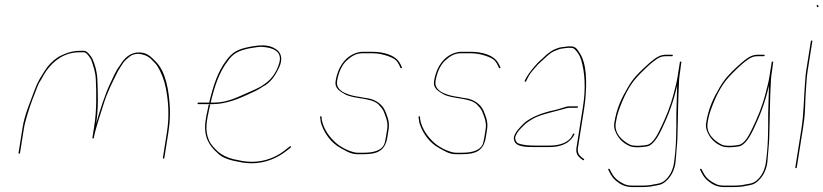

<svg xmlns="http://www.w3.org/2000/svg" viewBox="-20 -658 3354 782"><path d="M58.1 -32C60.1 -32 61.2 -33 61.5 -35L77.7 -137C79 -145 81.1 -154.3 84.1 -165L93.2 -197C100.9 -221.4 105.9 -236.1 113.7 -257C119.5 -269.5 132.3 -307.3 138.5 -319L149.4 -337C155.1 -347.8 161.9 -360 169.1 -370C198 -410 241.1 -445 303.5 -445H322.5C332.8 -445 348.4 -421.1 351.6 -414C360 -389.3 369 -365.6 370.3 -333.5C372.6 -278.2 374.3 -210.2 363.8 -144L355.9 -94L358 -95L361.9 -94L362.7 -99C363.7 -105.7 365.5 -113.5 367.9 -122.5C379 -163.8 386.4 -184.1 400.3 -229C417.9 -286 437.6 -322 460.3 -368C467 -380.1 475.5 -391.6 481.7 -402C488.9 -411.9 498.9 -420.5 508.8 -428C538.7 -450.6 582.9 -432.6 597.7 -415C604.8 -406.6 613.7 -400.1 619.8 -390.5C636.5 -364.6 649.4 -331.5 656 -296.5C665.5 -245.2 670.7 -187.7 659.8 -119L643.4 -15C643 -13 643.9 -12 645.9 -12C647.9 -12 649 -13 649.4 -15L665.8 -119C671.1 -152.5 673.3 -187.8 671.9 -217C668.2 -290.3 655.6 -366.3 613.6 -408C600.8 -420.7 585 -438.9 561.2 -443C522 -450.3 495.2 -429.8 477.1 -405L466.6 -389C451.2 -369.3 440.1 -341.4 428.1 -316.5C407.5 -273.7 385.5 -203.9 371.4 -154C381.6 -218.8 378.8 -279.6 376.5 -334.5C375.2 -366 367.3 -393.8 357 -417C353.5 -426 335.3 -451 323.4 -451H304.4C271 -451 241.6 -438.9 217.5 -426C197 -412.6 176.8 -392.9 164 -372.5C146.7 -345.1 133.5 -326.3 121.2 -292C103.4 -242.1 80.8 -194.3 71.7 -137L55.5 -35C55.2 -33 56.1 -32 58.1 -32Z M836.7 -232 830.9 -233C829.8 -230.3 829.1 -228 828.8 -226C821.8 -194.7 817.7 -172.5 816.3 -159.5C809.8 -98.7 833.3 -63.5 864.7 -36C879.8 -19.7 901.1 -10.6 927.6 -4C954.8 1.3 972.4 7 1004.9 7C1060.2 7 1106.9 -13.7 1142.3 -40L1164 -57C1167.1 -59.6 1164 -64.7 1160.8 -62L1139.1 -45C1105.3 -18.7 1059.7 1 1005.8 1C973.7 1 956.2 -4.8 929.6 -10C904.8 -16.5 884.1 -26.2 868.3 -40C853.3 -54.7 839.4 -67.2 830.9 -87.5C814 -127.5 820.2 -160.5 834.6 -225C835.1 -227.7 835.8 -230 836.7 -232ZM850.1 -234C856.7 -234 863 -234.3 868.7 -235C927 -241.7 974.5 -266.2 1021.6 -288C1037.6 -295.4 1047.4 -304.3 1062.4 -312C1086.8 -328.4 1104.2 -355.2 1117.4 -384.5C1133.3 -419.6 1124.5 -445.2 1103.1 -458.5C1074 -476.6 1044.6 -476.1 995 -467C946.9 -457 925.7 -445.1 901.1 -411C866.5 -364.8 848.7 -309.7 832 -240H838C854.7 -309.5 872.4 -362.3 906.6 -408C929.6 -440.7 949.7 -451 995 -461C1019.8 -465.7 1037.6 -467.7 1048.5 -467C1091.3 -464.4 1129.9 -449.1 1117.9 -403.5C1108.1 -366.5 1085.9 -334.9 1059.2 -317L1041.3 -305C1029 -298 1008.8 -288.9 994.8 -283C951.4 -264.6 908.4 -240 851 -240H788C786 -240 784.9 -239 784.5 -237C784.2 -235 785.1 -234 787.1 -234Z M1616.8 -384 1612.4 -394C1609.4 -400 1605.9 -405.5 1602 -410.5C1583.9 -433.9 1541 -447 1497.8 -447H1455.8C1451.1 -447 1446.6 -446.5 1442.1 -445.5C1390.1 -433.9 1356.6 -388.8 1346.8 -327C1342.2 -298.2 1364.7 -286.7 1381.7 -276C1417.7 -253.4 1490.8 -261.9 1520.9 -233C1527.1 -227 1538.8 -213.9 1542.1 -205.5C1549.3 -186.6 1561.7 -162.2 1557.1 -133L1551.7 -99C1550.4 -91 1548.9 -83.7 1547.2 -77C1538.4 -44.2 1499.4 -36 1462.7 -36H1435.7C1431.7 -36 1427.6 -36.5 1423.4 -37.5C1395.9 -44.1 1368 -58.9 1349.4 -75C1322.7 -98.1 1297.1 -132.6 1290.2 -172L1289.8 -182C1289.2 -185.6 1282.9 -185.3 1283.7 -181L1285.1 -171C1285.4 -164.3 1286.9 -157.2 1289.7 -149.5C1303.5 -111.5 1330.2 -75.4 1365.9 -56C1384.6 -45.8 1407 -30 1434.8 -30H1461.8C1516.6 -30 1548.9 -43.8 1557.7 -99L1563.1 -133C1567.8 -163.2 1555.9 -188.8 1547.9 -208C1536.3 -233 1510.4 -253 1475.9 -258L1462.2 -260C1457.1 -261.3 1451.9 -262.3 1446.7 -263C1409.3 -267.8 1345.8 -282.5 1352.8 -327C1358.3 -361.6 1371.7 -392.5 1391.6 -411C1407.1 -425.4 1427.5 -441 1454.9 -441H1497.9C1530.1 -441 1564.8 -430 1584.8 -418.5C1595.8 -412.1 1601.1 -402.4 1606.9 -391L1611.3 -381C1613.3 -378.7 1619.3 -381.1 1616.8 -384Z M2017.8 -384 2013.4 -394C2010.4 -400 2006.9 -405.5 2003 -410.5C1984.9 -433.9 1942 -447 1898.8 -447H1856.8C1852.1 -447 1847.6 -446.5 1843.1 -445.5C1791.1 -433.9 1757.6 -388.8 1747.8 -327C1743.2 -298.2 1765.7 -286.7 1782.7 -276C1818.7 -253.4 1891.8 -261.9 1921.9 -233C1928.1 -227 1939.8 -213.9 1943.1 -205.5C1950.3 -186.6 1962.7 -162.2 1958.1 -133L1952.7 -99C1951.4 -91 1949.9 -83.7 1948.2 -77C1939.4 -44.2 1900.4 -36 1863.7 -36H1836.7C1832.7 -36 1828.6 -36.5 1824.4 -37.5C1796.9 -44.1 1769 -58.9 1750.4 -75C1723.7 -98.1 1698.1 -132.6 1691.2 -172L1690.8 -182C1690.2 -185.6 1683.9 -185.3 1684.7 -181L1686.1 -171C1686.4 -164.3 1687.9 -157.2 1690.7 -149.5C1704.5 -111.5 1731.2 -75.4 1766.9 -56C1785.6 -45.8 1808 -30 1835.8 -30H1862.8C1917.6 -30 1949.9 -43.8 1958.7 -99L1964.1 -133C1968.8 -163.2 1956.9 -188.8 1948.9 -208C1937.3 -233 1911.4 -253 1876.9 -258L1863.2 -260C1858.1 -261.3 1852.9 -262.3 1847.7 -263C1810.3 -267.8 1746.8 -282.5 1753.8 -327C1759.3 -361.6 1772.7 -392.5 1792.6 -411C1808.1 -425.4 1828.5 -441 1855.9 -441H1898.9C1931.1 -441 1965.8 -430 1985.8 -418.5C1996.8 -412.1 2002.1 -402.4 2007.9 -391L2012.3 -381C2014.3 -378.7 2020.3 -381.1 2017.8 -384Z M2334.2 -222C2334.5 -224 2333.6 -225 2331.6 -225H2306.6C2299.3 -225 2293.3 -224.7 2288.5 -224C2268.4 -217.6 2240.4 -208.9 2218.5 -205C2182.6 -195.6 2144.9 -181 2118.8 -160C2110.6 -153.4 2087.2 -129 2081.8 -119C2074.4 -106.6 2070.3 -99.1 2074.5 -85C2082.3 -58.7 2125.1 -59 2162.3 -59H2217.3C2253.3 -59 2283.7 -68.1 2303.4 -88C2308.1 -92.7 2324.2 -111.9 2318.1 -114C2314 -115.4 2312.3 -109 2310.8 -106C2296.5 -76.9 2258 -65 2218.3 -65H2163.3C2135.4 -65 2107.2 -66.6 2088.9 -75C2082.7 -77.9 2075.8 -92.6 2079.2 -102C2085.9 -117.2 2089.8 -123.1 2103.2 -137C2119.8 -154.2 2122.9 -156.7 2141.8 -169C2170.7 -187.9 2208.2 -195.9 2244 -205.5L2270.2 -212.5C2286.3 -216.8 2288.2 -219 2305.7 -219H2330.7C2332.7 -219 2333.8 -220 2334.2 -222ZM2122.8 -327 2128.7 -339C2137.1 -356.2 2144.4 -364.7 2156.4 -378.5L2171.7 -396C2176.5 -400.7 2181.5 -405.3 2186.9 -410C2202.5 -423.5 2218.1 -441.9 2238.3 -450L2253.2 -456C2257.5 -458 2262.4 -459.3 2267.9 -460C2280.7 -461.4 2290.9 -464.3 2305.3 -463C2312 -463 2317.6 -460.7 2322.2 -456C2332.3 -445.7 2341.9 -430.8 2346.7 -415C2362.5 -362.9 2366.3 -298.4 2354.3 -223L2328 -57C2324.7 -36 2331 -24.7 2343.2 -14L2354 -6C2357.3 -3.5 2361.2 -8.6 2358.6 -10L2347 -19C2336.5 -27.6 2331.2 -39.3 2334 -57L2360.3 -223C2361.7 -231.7 2362.8 -241 2363.8 -251C2370.4 -323.3 2370.1 -398 2341 -442C2332.9 -454.3 2326.2 -469 2306.3 -469C2298.4 -469.7 2291.3 -469.3 2285.1 -468L2268.8 -466C2256 -464.6 2247.3 -459.9 2236.2 -456C2224.8 -450 2209.7 -439.3 2200.1 -430C2189.7 -418.9 2177.6 -410.6 2167.8 -399.5C2151.8 -381.6 2135.8 -363.2 2123 -341L2117.1 -329C2115.1 -325 2120.8 -323 2122.8 -327Z M2720.4 -432C2720.7 -434 2719.9 -435 2717.9 -435H2692.9C2672.3 -435 2658.3 -427.5 2642.9 -416C2633.1 -408.7 2620.7 -398 2605.8 -384C2576.8 -356.7 2558 -337.6 2537.4 -302.5C2511.1 -257.7 2491.4 -217 2481.9 -157C2480.2 -146.3 2481.2 -136 2485 -126C2495.9 -96.7 2515.3 -75.7 2545 -63C2562.8 -55.4 2595 -58 2616.8 -62C2641.2 -66.7 2663 -106.4 2674.7 -131C2701.5 -186.9 2722.2 -240.6 2737.9 -309C2736.7 -271.2 2736.2 -231.6 2734.7 -194C2734.8 -129 2735.3 -59 2723.9 13C2717.1 42.3 2705.8 61.4 2686.6 78C2672.6 89.1 2661.8 89.7 2643.3 93C2624.9 98.2 2599.4 98 2578.5 98H2558.5C2539.8 98 2528.5 95.9 2515.1 88C2496.6 78.8 2481.5 65.8 2471.6 47L2463.1 31C2461.2 27.3 2455.4 29.7 2457.6 34L2466.1 50C2472.3 61.3 2479.4 70.3 2487.3 77C2505.5 92.2 2524.3 104 2557.5 104H2577.5C2599.4 104 2624.9 104.1 2644.3 99C2663.8 95.2 2675 95 2690 82C2710.3 64.5 2722.7 44.4 2729.9 13C2731.3 4.3 2732.3 -5.2 2732.9 -15.5C2734.5 -41.2 2738.1 -67.6 2739 -95C2741.7 -174.8 2741.3 -253.1 2746.1 -335C2747.2 -342.3 2747.9 -348.7 2748.1 -354L2750.4 -369C2751.4 -379 2752.6 -389 2754.2 -399L2755.6 -408L2752.3 -406L2749.6 -408L2739.3 -343C2737.8 -333.7 2735.8 -323.7 2733.1 -313L2725 -281C2710.9 -225.2 2692.1 -179.9 2669.1 -133C2657.7 -109.1 2639.4 -72.9 2615.8 -68C2596.9 -64.1 2564.4 -61.7 2547.8 -68C2518.5 -81.5 2480.8 -112.6 2487.9 -157C2491.1 -177.6 2494.5 -191.5 2500.6 -209C2517.2 -256.4 2541 -307 2572.1 -341.5C2589.7 -361 2625.5 -396.8 2646.1 -411C2660.4 -422.4 2672.6 -429 2691.9 -429H2716.9C2718.9 -429 2720.1 -430 2720.4 -432Z M3094.4 -432C3094.7 -434 3093.9 -435 3091.9 -435H3066.9C3046.3 -435 3032.3 -427.5 3016.9 -416C3007.1 -408.7 2994.7 -398 2979.8 -384C2950.8 -356.7 2932 -337.6 2911.4 -302.5C2885.1 -257.7 2865.4 -217 2855.9 -157C2854.2 -146.3 2855.2 -136 2859 -126C2869.9 -96.7 2889.3 -75.7 2919 -63C2936.8 -55.4 2969 -58 2990.8 -62C3015.2 -66.7 3037 -106.4 3048.7 -131C3075.5 -186.9 3096.2 -240.6 3111.9 -309C3110.7 -271.2 3110.2 -231.6 3108.7 -194C3108.8 -129 3109.3 -59 3097.9 13C3091.1 42.3 3079.8 61.4 3060.6 78C3046.6 89.1 3035.8 89.7 3017.3 93C2998.9 98.2 2973.4 98 2952.5 98H2932.5C2913.8 98 2902.5 95.9 2889.1 88C2870.6 78.8 2855.5 65.8 2845.6 47L2837.1 31C2835.2 27.3 2829.4 29.7 2831.6 34L2840.1 50C2846.3 61.3 2853.4 70.3 2861.3 77C2879.5 92.2 2898.3 104 2931.5 104H2951.5C2973.4 104 2998.9 104.1 3018.3 99C3037.8 95.2 3049 95 3064 82C3084.3 64.5 3096.7 44.4 3103.9 13C3105.3 4.3 3106.3 -5.2 3106.9 -15.5C3108.5 -41.2 3112.1 -67.6 3113 -95C3115.7 -174.8 3115.3 -253.1 3120.1 -335C3121.2 -342.3 3121.9 -348.7 3122.1 -354L3124.4 -369C3125.4 -379 3126.6 -389 3128.2 -399L3129.6 -408L3126.3 -406L3123.6 -408L3113.3 -343C3111.8 -333.7 3109.8 -323.7 3107.1 -313L3099 -281C3084.9 -225.2 3066.1 -179.9 3043.1 -133C3031.7 -109.1 3013.4 -72.9 2989.8 -68C2970.9 -64.1 2938.4 -61.7 2921.8 -68C2892.5 -81.5 2854.8 -112.6 2861.9 -157C2865.1 -177.6 2868.5 -191.5 2874.6 -209C2891.2 -256.4 2915 -307 2946.1 -341.5C2963.7 -361 2999.5 -396.8 3020.1 -411C3034.4 -422.4 3046.6 -429 3065.9 -429H3090.9C3092.9 -429 3094.1 -430 3094.4 -432Z M3221.7 27C3223.7 27 3224.9 26 3225.2 24L3250.1 -133C3251.9 -144.3 3253.6 -156.5 3255.3 -169.5C3260.4 -207.7 3258.9 -248.1 3262 -284C3264.4 -311.4 3264.7 -339 3269.2 -367.5L3288.6 -490C3288.9 -492 3288.1 -493 3286.1 -493C3284.1 -493 3282.9 -492 3282.6 -490L3263.2 -367.5C3260.4 -349.7 3259.4 -326.6 3258.1 -310C3253.4 -251.8 3254.1 -196.2 3244.1 -133L3219.2 24C3218.9 26 3219.7 27 3221.7 27ZM3306.3 -633C3307.4 -631.6 3309.8 -626.5 3312.7 -629.5C3316 -632.9 3312.2 -635.5 3310.9 -637C3308.6 -639.7 3304 -635.7 3306.3 -633Z"/></svg>

Font: Proton
Style: HlIt
Weight: 500
Version: Version 1.017